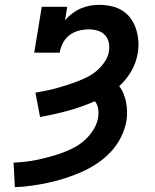

<svg xmlns="http://www.w3.org/2000/svg" viewBox="-20 -763 640 791"><path d="M41 8 39 -36 36 -93Q61 -94 86.5 -97Q112 -100 137.5 -105.5Q163 -111 188 -118Q213 -125 238 -134Q263 -143 287 -156Q311 -169 331 -187.5Q351 -206 365.5 -229.5Q380 -253 384 -278Q387 -297 384.5 -314.5Q382 -332 371 -346Q316 -322 259 -306.5Q202 -291 145 -281L126 -381Q147 -385 169.5 -389.5Q192 -394 214 -400Q236 -406 257.5 -413Q279 -420 301 -428.5Q323 -437 344 -448Q365 -459 382.5 -475Q400 -491 413 -511Q426 -531 429 -553Q432 -572 427.5 -590Q423 -608 411 -620Q399 -632 381.5 -637Q364 -642 345 -642Q325 -642 304 -636.5Q283 -631 266 -618Q249 -605 239 -585.5Q229 -566 226 -546H121L152 -735H257L248 -679Q261 -695 277.5 -707.5Q294 -720 312.5 -728Q331 -736 350 -739.5Q369 -743 388 -743Q414 -743 439 -737.5Q464 -732 484.5 -719Q505 -706 519 -686.5Q533 -667 540.5 -643.5Q548 -620 550 -594Q552 -568 547 -542Q541 -505 521 -470Q501 -435 471 -408Q482 -394 489 -377Q496 -360 499.5 -341.5Q503 -323 503.5 -304Q504 -285 501 -265Q495 -231 478.5 -198Q462 -165 437 -138Q412 -111 380.5 -90Q349 -69 316 -54.5Q283 -40 249 -29Q215 -18 180 -10.5Q145 -3 110.5 2Q76 7 41 8Z"/></svg>

Font: Iosevka HT Extended
Style: Bold Italic
Weight: 700
Width: 7
Italic angle: -9°
Monospace: yes
Designer: Belleve Invis
Foundry: Belleve Invis
Version: Version 32.3.0; ttfautohint (v1.8.4)